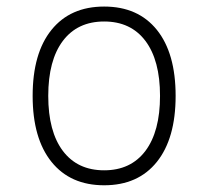

<svg xmlns="http://www.w3.org/2000/svg" viewBox="-20 -547 626 577"><path d="M293 9.8Q191.4 9.8 134.8 -60.5Q78.1 -130.9 78.1 -258.8Q78.1 -387.2 134.8 -457.3Q191.4 -527.3 293 -527.3Q395 -527.3 451.4 -457.3Q507.8 -387.2 507.8 -258.8Q507.8 -130.9 451.4 -60.5Q395 9.8 293 9.8ZM293 -35.2Q373 -35.2 417 -93.5Q460.9 -151.9 460.9 -258.8Q460.9 -365.7 417 -424.1Q373 -482.4 293 -482.4Q212.9 -482.4 168.9 -424.1Q125 -365.7 125 -258.8Q125 -151.9 168.9 -93.5Q212.9 -35.2 293 -35.2Z"/></svg>

Font: Caskaydia Cove ExtraLight
Style: Regular
Weight: 200
Monospace: yes
Designer: Aaron Bell
Foundry: Saja Typeworks
Version: Version 4.300; ttfautohint (v1.8.3)